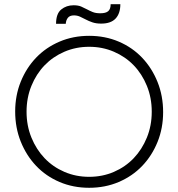

<svg xmlns="http://www.w3.org/2000/svg" viewBox="-20 -880 846 911"><path d="M403 -41Q466 -41 520.5 -64.5Q575 -88 614.5 -129.5Q654 -171 677 -227.5Q700 -284 700 -350Q700 -416 677 -472.5Q654 -529 614.5 -570Q575 -611 520.5 -634.5Q466 -658 403 -658Q340 -658 285.5 -634.5Q231 -611 191.5 -570Q152 -529 129 -472.5Q106 -416 106 -350Q106 -284 129 -227.5Q152 -171 191.5 -129.5Q231 -88 285.5 -64.5Q340 -41 403 -41ZM403 11Q327 11 262.5 -16.5Q198 -44 151.5 -93Q105 -142 78.5 -208Q52 -274 52 -351Q52 -427 78.5 -492.5Q105 -558 151.5 -606.5Q198 -655 262.5 -682.5Q327 -710 403 -710Q479 -710 543.5 -682.5Q608 -655 654.5 -606Q701 -557 727.5 -491Q754 -425 754 -348Q754 -272 727.5 -206.5Q701 -141 654.5 -92.5Q608 -44 543.5 -16.5Q479 11 403 11ZM460 -768Q436 -768 418.5 -774Q401 -780 387 -787.5Q373 -795 359.5 -801Q346 -807 331 -807Q311 -807 302 -795.5Q293 -784 292 -767H246Q246 -815 270.5 -835Q295 -855 329 -855Q351 -855 365 -849Q379 -843 392 -836Q405 -829 419.5 -823Q434 -817 456 -817Q482 -817 493.5 -827Q505 -837 505 -860H551Q551 -816 528.5 -792Q506 -768 460 -768Z"/></svg>

Font: Tilda Sans Light
Style: Regular
Weight: 300
Designer: ParaType Ltd
Foundry: ParaType Ltd
Version: Version 1.009